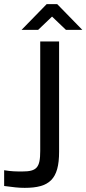

<svg xmlns="http://www.w3.org/2000/svg" viewBox="-140 -700 417 926"><path d="M-33 127C-59 127 -85 127 -120 121V197C-75 203 -51 206 -21 206C98 206 145 165 145 32V-500H54V28C54 109 37 127 -33 127ZM-36 -556H44L111 -620L178 -556H257L136 -680H85Z"/></svg>

Font: LT Wave Alt
Style: Regular
Weight: 400
Designer: Daniel Lyons
Version: Version 2.5 (Glyphs App)